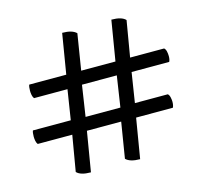

<svg xmlns="http://www.w3.org/2000/svg" viewBox="-79 -605 708 671"><g transform="rotate(-15 274.5 -269.5)"><path d="M171 -21Q134 -21 120 -36L142 -165H17Q13 -170 11.5 -178Q10 -186 10 -193Q10 -208 13 -215H150L167 -323H46Q42 -328 40.5 -336Q39 -344 39 -351Q39 -366 42 -373H176L200 -518Q236 -518 251 -503L230 -373H354L378 -518Q415 -518 429 -503L407 -373H530Q535 -369 537 -360.5Q539 -352 539 -343Q539 -336 538 -331.5Q537 -327 535 -323H399L382 -215H501Q506 -211 508 -202Q510 -193 510 -186Q510 -173 506 -165H373L349 -21Q313 -21 298 -36L319 -165H195ZM203 -213H329L346 -325H220Z"/></g></svg>

Font: Petrona Medium
Style: Regular
Weight: 500
Designer: Ringo R. Seeber
Foundry: Ringo R. Seeber
Version: Version 2.001; ttfautohint (v1.8.3)